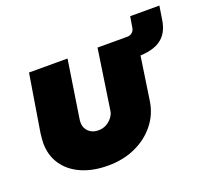

<svg xmlns="http://www.w3.org/2000/svg" viewBox="-108 -740 975 890"><g transform="rotate(-20 379.5 -295.0)"><path d="M613 -518 566 -202Q557 -140 518 -91Q479 -42 418.5 -14.5Q358 13 283 13Q209 13 153 -11.5Q97 -36 66 -81.5Q35 -127 35 -188Q35 -199 36.5 -212.5Q38 -226 39 -236L85 -518H275L232 -239Q231 -235 230.5 -228Q230 -221 230 -218Q230 -191 248.5 -173.5Q267 -156 296 -156Q319 -156 336.5 -166Q354 -176 365.5 -191.5Q377 -207 379 -223L423 -518ZM504 -415 520 -518H570Q584 -518 594 -526.5Q604 -535 606 -549L615 -603H759L748 -533Q738 -472 697.5 -443.5Q657 -415 580 -415Z"/></g></svg>

Font: MuseoModerno Black
Style: Italic
Weight: 900
Italic angle: -9°
Designer: Pablo Cosgaya, Héctor Gatti, Marcela Romero, and the Authors of The MuseoModerno Project.
Foundry: Omnibus-Type Team
Version: Version 1.003